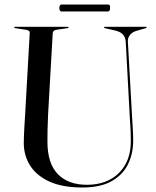

<svg xmlns="http://www.w3.org/2000/svg" viewBox="-20 -819 694 852"><path d="M556 -297.5 538 -633Q536.5 -652 527.2 -664Q518 -676 495.5 -682.5L445.5 -694Q441.5 -695.5 441.5 -697Q441.5 -700 445.5 -700H627Q631 -700 631 -697Q631 -695 625 -693.5L584 -681.5Q566.5 -676.5 556.2 -663.2Q546 -650 547.5 -633L566 -302.5Q567.5 -275.5 569.2 -249Q571 -222.5 571 -195Q571 -137.5 548 -90.2Q525 -43 475.2 -15Q425.5 13 345.5 13Q257.5 13 200 -13Q142.5 -39 114 -83.8Q85.5 -128.5 85.5 -185.5Q85.5 -200 86.5 -223.2Q87.5 -246.5 89 -270.2Q90.5 -294 91.5 -310L112 -674Q113 -684.5 94.5 -687L48 -694Q43 -695 43 -697Q43 -700 47 -700H280Q284.5 -700 284.5 -697Q284.5 -695 279.5 -694L231.5 -687Q214.5 -684.5 214 -672L193.5 -313.5Q191.5 -275.5 191 -243.8Q190.5 -212 190.5 -190Q190.5 -94 236.5 -46.5Q282.5 1 366 1Q454.5 1 507.5 -51.2Q560.5 -103.5 560.5 -192Q560.5 -223 559 -249.5Q557.5 -276 556 -297.5ZM243.5 -783.5Q243.5 -799 253.5 -799H458.5Q464.5 -799 466.5 -796.2Q468.5 -793.5 468.5 -783.5Q468.5 -768 458.5 -768H253.5Q243.5 -768 243.5 -783.5Z"/></svg>

Font: Fraunces144ptRegular
Style: Regular
Weight: 400
Version: Version 1.000;[0bf87f6ff]